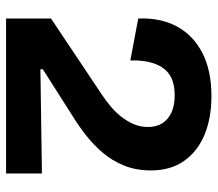

<svg xmlns="http://www.w3.org/2000/svg" viewBox="-62 -654 716 632"><g transform="rotate(90 296.0 -338.0)"><path d="M41 0V-148L294 -317Q312 -329 330.5 -344.5Q349 -360 364 -379Q379 -398 388.5 -420Q398 -442 398 -467Q398 -495 385.5 -514.5Q373 -534 350 -544.5Q327 -555 293 -555Q260 -555 237.5 -544.5Q215 -534 202 -514Q189 -494 183.5 -467.5Q178 -441 179 -409L41 -435Q38 -509 67.5 -563Q97 -617 155 -646.5Q213 -676 296 -676Q369 -676 424 -653Q479 -630 510 -585.5Q541 -541 541 -477Q541 -428 525 -388.5Q509 -349 482.5 -318Q456 -287 424.5 -262.5Q393 -238 362 -219L208 -121V-113L551 -118V0Z"/></g></svg>

Font: Bricolage Grotesque 18pt
Style: Bold
Weight: 700
Designer: Mathieu Triay
Foundry: Atelier Triay
Version: Version 1.000;gftools[0.9.30]